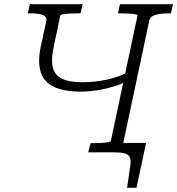

<svg xmlns="http://www.w3.org/2000/svg" viewBox="-20 -730 849 920"><path d="M527 0H511L521 -45H680L634 170H589L605 59Q608 34 601 21.5Q594 9 576 4.5Q558 0 527 0ZM176 -510 202 -630Q204 -641 199 -648Q194 -655 183 -659Q172 -663 156.5 -664.5Q141 -666 123 -666H113L123 -710H376L366 -666H356Q336 -666 316 -665Q296 -664 283 -662Q270 -660 269 -656L238 -509Q224 -447 232.5 -409Q241 -371 276 -353.5Q311 -336 374 -336Q432 -336 490.5 -348Q549 -360 605 -390L596 -345Q563 -327 523 -315Q483 -303 443 -297Q403 -291 368 -291Q285 -291 237 -314.5Q189 -338 174.5 -386.5Q160 -435 176 -510ZM403 0 414 -44H423Q442 -44 462 -45Q482 -46 496.5 -48.5Q511 -51 511 -54L639 -656Q640 -660 626.5 -662Q613 -664 593 -665Q573 -666 554 -666H545L555 -710H809L799 -666H788Q751 -666 725.5 -659Q700 -652 695 -630L561 0Z"/></svg>

Font: Roboto Serif ExtraLight
Style: Italic
Weight: 250
Italic angle: -10°
Designer: Greg Gazdowicz
Foundry: Commercial Type
Version: Version 1.008